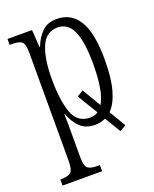

<svg xmlns="http://www.w3.org/2000/svg" viewBox="-146 -628 761 949"><g transform="rotate(-20 235.0 -154.0)"><path d="M16 238V206H21Q55 206 70.5 194Q86 182 86 133V-433Q86 -481 72 -493Q58 -505 20 -505H8V-536H137L143 -445H146Q163 -489 192 -517.5Q221 -546 269 -546Q345 -546 385 -481.5Q425 -417 425 -274Q425 -179 407.5 -117Q390 -55 358 -23L410 64L377 83L326 -1Q301 11 270 11Q222 11 193 -17Q164 -45 147 -91H145Q146 -70 146 -40.5Q146 -11 146 24V135Q146 183 161 194.5Q176 206 210 206H224V238ZM260 -31Q284 -31 302 -43L237 -150L270 -170L328 -72Q347 -103 355.5 -155Q364 -207 364 -276Q364 -391 339 -448Q314 -505 259 -505Q199 -505 172.5 -444Q146 -383 146 -274Q146 -162 170 -96.5Q194 -31 260 -31Z"/></g></svg>

Font: Noto Serif ExtraCondensed Light
Style: Regular
Weight: 300
Width: 2
Designer: Monotype Design Team
Foundry: Monotype Imaging Inc.
Version: Version 2.014; ttfautohint (v1.8.4.7-5d5b)